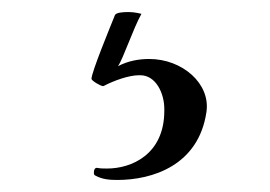

<svg xmlns="http://www.w3.org/2000/svg" viewBox="-20 -32 448 319"><path d="M175 267C233 267 310 243 323 154C330 107 283 66 228 66C211 66 193 69 176 78C185 65 201 16 215 -9C215 -9 204 -12 194 -12C183 -12 173 -11 171 -7C163 13 132 88 132 99C132 102 147 111 151 111H152C169 102 194 93 211 93H213C239 93 253 123 253 149V152C253 225 198 248 158 248C152 248 147 248 142 247C138 246 136 250 136 254C136 257 136 259 139 260C150 266 162 267 175 267Z"/></svg>

Font: Style Script
Style: Regular
Weight: 400
Designer: Robert E. Leuschke
Foundry: Robert E. Leuschke
Version: Version 1.010